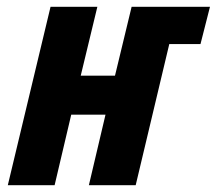

<svg xmlns="http://www.w3.org/2000/svg" viewBox="-20 -546 639 566"><path d="M3 0 129 -526H267L218 -323H319L368 -526H599L571 -416H479L380 0H242L291 -208H190L141 0Z"/></svg>

Font: Ubuntu Sans Mono
Style: Bold Italic
Weight: 700
Italic angle: -13.5°
Monospace: yes
Designer: Dalton Maag Ltd
Foundry: Dalton Maag Ltd
Version: Version 1.006